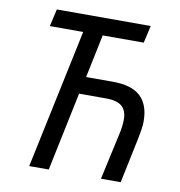

<svg xmlns="http://www.w3.org/2000/svg" viewBox="-80 -788 807 862"><g transform="rotate(10 323.0 -357.0)"><path d="M110 0 244 -635H92L110 -714H538L520 -635H333L292 -438H415Q500 -438 540.5 -400Q581 -362 581 -287Q581 -268 577.5 -247Q574 -226 569 -201L527 0H437L482 -205Q487 -225 489.5 -244.5Q492 -264 492 -279Q492 -320 469.5 -339.5Q447 -359 399 -359H274L199 0Z"/></g></svg>

Font: Noto Sans Display
Style: Italic
Weight: 400
Italic angle: -12°
Designer: Monotype Design Team
Foundry: Monotype Imaging Inc.
Version: Version 2.003